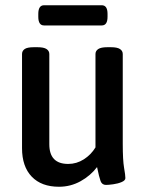

<svg xmlns="http://www.w3.org/2000/svg" viewBox="-20 -705 560 732"><path d="M205 7Q138 7 101 -31.5Q64 -70 64 -140V-499Q64 -511 74 -518Q84 -525 109 -525H123Q147 -525 157.5 -518Q168 -511 168 -499V-155Q168 -80 240 -80Q272 -80 299.5 -97.5Q327 -115 344 -143V-499Q344 -511 354.5 -518Q365 -525 389 -525H403Q427 -525 437.5 -518Q448 -511 448 -499V-157Q448 -94 453 -65.5Q458 -37 458 -26Q458 -17 444 -11Q430 -5 412 -2.5Q394 0 384 0Q369 0 363.5 -14.5Q358 -29 350 -68Q325 -35 287 -14Q249 7 205 7ZM148 -608Q126 -608 126 -641V-652Q126 -685 148 -685H368Q390 -685 390 -652V-641Q390 -608 368 -608Z"/></svg>

Font: Asap Semi Condensed Medium
Style: Regular
Weight: 500
Width: 4
Designer: Pablo Cosgaya
Foundry: Omnibus-Type
Version: Version 3.001; ttfautohint (v1.8.4.7-5d5b)